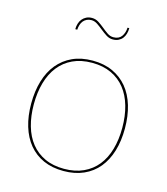

<svg xmlns="http://www.w3.org/2000/svg" viewBox="-104 -760 736 847"><g transform="rotate(15 264.0 -336.5)"><path d="M264 -498Q315.5 -498 355.5 -479.8Q395.5 -461.5 422.8 -428.5Q450 -395.5 464 -348.8Q478 -302 478 -245Q478 -188 464 -141.8Q450 -95.5 422.8 -62.5Q395.5 -29.5 355.5 -11.8Q315.5 6 264 6Q212 6 172.2 -11.8Q132.5 -29.5 105.2 -62.5Q78 -95.5 64 -141.8Q50 -188 50 -245Q50 -302 64 -348.8Q78 -395.5 105.2 -428.5Q132.5 -461.5 172.2 -479.8Q212 -498 264 -498ZM264 -4Q314 -4 352 -21.5Q390 -39 415.2 -70.5Q440.5 -102 453.2 -146.5Q466 -191 466 -245Q466 -299 453.2 -343.8Q440.5 -388.5 415.2 -420.5Q390 -452.5 352 -470.2Q314 -488 264 -488Q213.5 -488 175.8 -470.2Q138 -452.5 112.8 -420.5Q87.5 -388.5 74.8 -343.8Q62 -299 62 -245Q62 -191 74.8 -146.5Q87.5 -102 112.8 -70.5Q138 -39 175.8 -21.5Q213.5 -4 264 -4ZM324 -621Q349 -621 361 -637.5Q373 -654 374 -678H382Q382 -664.5 378.5 -652.2Q375 -640 368 -631Q361 -622 350 -616.5Q339 -611 324 -611Q308 -611 294 -620Q280 -629 266.5 -640Q253 -651 239.8 -660Q226.5 -669 212 -669Q200 -669 190.8 -664.5Q181.5 -660 175.2 -652.2Q169 -644.5 165.8 -634Q162.5 -623.5 162 -612H153Q153 -625.5 156.8 -637.8Q160.5 -650 168 -659Q175.5 -668 186.5 -673.5Q197.5 -679 212 -679Q228.5 -679 242.5 -670Q256.5 -661 269.8 -650Q283 -639 296.2 -630Q309.5 -621 324 -621Z"/></g></svg>

Font: Lato Hairline
Style: Regular
Weight: 250
Designer: Lukasz Dziedzic
Foundry: Lukasz Dziedzic
Version: Version 1.104; Western+Polish opensource